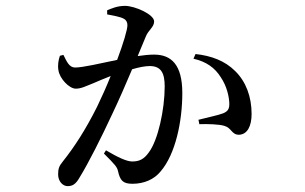

<svg xmlns="http://www.w3.org/2000/svg" viewBox="-20 -587 1040 654"><path d="M476 -461C485 -485 505 -494 505 -514C505 -538 439 -567 406 -567C379 -567 360 -558 345 -552V-538C365 -534 390 -530 402 -523C411 -518 414 -510 414 -501C414 -486 400 -439 379 -383C321 -371 262 -357 236 -357C216 -357 208 -376 196 -400L184 -397C179 -382 176 -365 179 -348C183 -319 216 -285 238 -285C257 -285 271 -293 299 -304C314 -311 335 -319 357 -328C343 -293 327 -257 311 -224C271 -144 233 -86 194 -37C181 -21 178 -12 178 7C178 32 195 47 210 47C227 47 238 41 252 16C281 -31 326 -120 363 -200C384 -244 409 -301 430 -351C453 -358 475 -362 490 -362C528 -362 541 -339 541 -293C541 -213 518 -109 487 -68C470 -44 454 -37 430 -37C411 -37 380 -52 341 -75L334 -64C372 -26 379 -18 382 -4C389 27 398 39 431 39C471 39 505 24 527 -3C578 -62 601 -174 601 -270C601 -366 564 -401 505 -401C489 -401 468 -399 449 -396ZM639 -387C683 -377 712 -356 732 -324C753 -293 760 -258 761 -237C762 -217 757 -208 740 -201C722 -194 686 -187 656 -179L659 -164C685 -165 728 -164 745 -158C769 -151 769 -128 794 -128C823 -129 837 -158 837 -199C837 -257 818 -309 781 -345C746 -380 700 -397 646 -403Z"/></svg>

Font: Noto Serif SC Medium
Style: Regular
Weight: 500
Designer: Ryoko NISHIZUKA 西塚涼子 (kana & ideographs); Frank Grießhammer (Latin, Greek & Cyrillic); Wenlong ZHANG 张文龙 (bopomofo); San
Foundry: Adobe Systems Incorporated
Version: Version 1.001;PS 1.001;hotconv 16.6.54;makeotf.lib2.5.65590